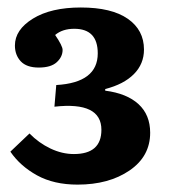

<svg xmlns="http://www.w3.org/2000/svg" viewBox="-20 -857 453 515"><path d="M188 -361.8Q124.5 -361.8 79.3 -386.7Q34.2 -411.6 7.8 -450.2L59.1 -499Q84 -473.6 115.2 -458.7Q146.5 -443.8 178.2 -443.8Q252 -443.8 252 -508.8Q252 -585 126 -570.8L130.9 -628.9Q242.2 -635.3 242.2 -713.9Q242.2 -779.8 179.2 -779.8Q147.5 -779.8 127.9 -763.2Q147.9 -733.9 147.9 -723.1Q147.9 -704.6 132.3 -690.2Q116.7 -675.8 84 -675.8Q51.3 -675.8 35.6 -692.6Q20 -709.5 20 -734.9Q20 -777.3 68.4 -807.1Q116.7 -836.9 196.8 -836.9Q279.3 -836.9 322.8 -806.6Q366.2 -776.4 366.2 -724.1Q366.2 -685.5 339.1 -658.2Q312 -630.9 262.2 -618.2V-613.8Q320.3 -606.4 351.6 -577.6Q382.8 -548.8 382.8 -501Q382.8 -437.5 327.4 -399.7Q272 -361.8 188 -361.8Z"/></svg>

Font: Literata Book
Style: Bold
Weight: 700
Designer: Latin by Veronika Burian and Jose Scaglione. Greek by Irene Vlachou. Cyrillic by Vera Evstafieva
Foundry: TypeTogether
Version: Version 2.003;PS 002.003;hotconv 1.0.88;makeotf.lib2.5.64775